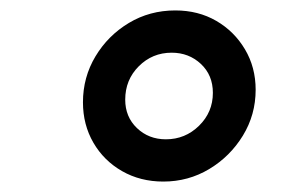

<svg xmlns="http://www.w3.org/2000/svg" viewBox="-20 -777 558 368"><path d="M293 -429Q249 -429 214 -449Q179 -469 159 -503.5Q139 -538 139 -581Q139 -629 163 -669Q187 -709 227 -733Q267 -757 316 -757Q360 -757 394.5 -737Q429 -717 449.5 -682.5Q470 -648 470 -605Q470 -557 445.5 -517Q421 -477 381 -453Q341 -429 293 -429ZM298 -510Q335 -510 361.5 -536Q388 -562 388 -599Q388 -633 365 -654.5Q342 -676 309 -676Q272 -676 246 -650Q220 -624 220 -586Q220 -553 242.5 -531.5Q265 -510 298 -510Z"/></svg>

Font: Plus Jakarta Sans SemiBold
Style: Italic
Weight: 600
Italic angle: -8°
Designer: Gumpita Rahayu
Foundry: Tokotype
Version: Version 2.071; ttfautohint (v1.8.4.7-5d5b);gftools[0.9.29]